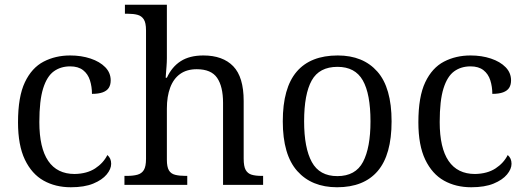

<svg xmlns="http://www.w3.org/2000/svg" viewBox="-20 -780 2216 810"><path d="M279 10Q214 10 164 -18Q114 -46 85 -106.5Q56 -167 56 -264Q56 -372 85 -433Q114 -494 164 -520Q214 -546 276 -546Q323 -546 362 -533Q401 -520 424 -496.5Q447 -473 447 -441Q447 -422 439 -409.5Q431 -397 413.5 -390.5Q396 -384 368 -384Q368 -414 359.5 -441Q351 -468 330.5 -484Q310 -500 276 -500Q236 -500 207 -479Q178 -458 162 -407Q146 -356 146 -265Q146 -156 183.5 -101Q221 -46 295 -46Q347 -47 381.5 -69.5Q416 -92 433 -126Q441 -119 445 -110Q449 -101 449 -89Q449 -67 430 -44Q411 -21 373.5 -5.5Q336 10 279 10Z M505 0V-38H516Q542 -38 560 -43Q578 -48 587 -63Q596 -78 596 -110V-652Q596 -684 586.5 -698.5Q577 -713 560 -717.5Q543 -722 520 -722H507V-760H684V-535Q684 -518 682.5 -499.5Q681 -481 680 -467.5Q679 -454 679 -452H684Q705 -498 742.5 -522Q780 -546 838 -546Q920 -546 964 -500.5Q1008 -455 1008 -354V-111Q1008 -78 1016.5 -63Q1025 -48 1041.5 -43Q1058 -38 1083 -38H1090V0H921V-346Q921 -415 896 -451.5Q871 -488 810 -488Q768 -488 740 -468Q712 -448 698 -410.5Q684 -373 684 -322V-106Q684 -76 692.5 -61.5Q701 -47 719 -42.5Q737 -38 762 -38H770V0Z M1402 10Q1295 10 1234 -58.5Q1173 -127 1173 -268Q1173 -409 1231.5 -477.5Q1290 -546 1405 -546Q1512 -546 1572 -478Q1632 -410 1632 -268Q1632 -127 1573.5 -58.5Q1515 10 1402 10ZM1403 -37Q1480 -37 1511.5 -97Q1543 -157 1543 -268Q1543 -384 1510.5 -441Q1478 -498 1404 -498Q1327 -498 1295 -440.5Q1263 -383 1263 -268Q1263 -156 1295.5 -96.5Q1328 -37 1403 -37Z M1968 10Q1903 10 1853 -18Q1803 -46 1774 -106.5Q1745 -167 1745 -264Q1745 -372 1774 -433Q1803 -494 1853 -520Q1903 -546 1965 -546Q2012 -546 2051 -533Q2090 -520 2113 -496.5Q2136 -473 2136 -441Q2136 -422 2128 -409.5Q2120 -397 2102.5 -390.5Q2085 -384 2057 -384Q2057 -414 2048.5 -441Q2040 -468 2019.5 -484Q1999 -500 1965 -500Q1925 -500 1896 -479Q1867 -458 1851 -407Q1835 -356 1835 -265Q1835 -156 1872.5 -101Q1910 -46 1984 -46Q2036 -47 2070.5 -69.5Q2105 -92 2122 -126Q2130 -119 2134 -110Q2138 -101 2138 -89Q2138 -67 2119 -44Q2100 -21 2062.5 -5.5Q2025 10 1968 10Z"/></svg>

Font: Noto Serif Hentaigana EL
Style: Regular
Weight: 400
Designer: Kazuhiro Yamada
Foundry: nipponia
Version: Version 1.000